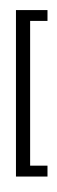

<svg xmlns="http://www.w3.org/2000/svg" viewBox="-20 -863 358 1204"><path d="M277.8 244.1H80.1V-799.8H277.8V-731.9H168.9V175.8H277.8ZM220.2 -714.4ZM215.3 -842.8ZM190.4 0ZM201.2 321.3Z"/></svg>

Font: Droid Sans Tamil
Style: Regular
Weight: 400
Designer: Jelle Bosma
Foundry: Monotype Imaging Inc.
Version: Version 1.02